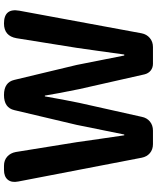

<svg xmlns="http://www.w3.org/2000/svg" viewBox="67 -847 780 954"><g transform="rotate(-90 457.0 -370.0)"><path d="M700.2 0H617.2Q597.7 0 583.5 -11.2Q569.3 -22.5 564.5 -42L491.2 -366.2Q467.8 -481.4 459 -537.1H455.1Q439.5 -446.3 422.9 -366.2L353.5 -55.7Q348.6 -30.3 330.1 -15.1Q311.5 0 285.2 0H217.8Q191.4 0 173.3 -15.1Q155.3 -30.3 150.4 -55.7L32.2 -668.9Q25.4 -702.1 41 -721.2Q56.6 -740.2 89.8 -740.2H110.4Q137.7 -740.2 155.8 -724.1Q173.8 -708 178.7 -681.6L227.5 -378.9Q232.4 -341.8 244.1 -262.7Q255.9 -183.6 261.7 -142.6H265.6Q265.6 -143.6 313.5 -378.9L386.7 -688.5Q398.4 -740.2 461.9 -740.2Q525.4 -740.2 537.1 -688.5L611.3 -378.9Q627 -302.7 658.2 -142.6H663.1Q668.9 -188.5 681.2 -272.5Q693.4 -356.4 696.3 -378.9L744.1 -677.7Q754.9 -740.2 817.4 -740.2Q894.5 -740.2 880.9 -664.1L768.6 -56.6Q763.7 -31.2 745.1 -15.6Q726.6 0 700.2 0Z"/></g></svg>

Font: GenSenMaruGothic TW TTF Bold
Style: Regular
Weight: 700
Version: Version 1.301